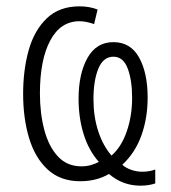

<svg xmlns="http://www.w3.org/2000/svg" viewBox="-20 -562 540 606"><path d="M423 24Q367 24 324 -13Q285 10 233 10Q171 10 131 -26.5Q91 -63 72 -125.5Q53 -188 53 -266Q53 -341 70.5 -403.5Q88 -466 127.5 -504Q167 -542 231 -542Q262 -542 288 -532L277 -486Q251 -495 231 -495Q171 -495 138.5 -434Q106 -373 106 -267Q106 -204 120 -151.5Q134 -99 163 -68Q192 -37 237 -37Q253 -37 267 -41Q281 -45 292 -51Q260 -87 244 -138.5Q228 -190 228 -250Q228 -329 256 -379Q284 -429 338 -429Q392 -429 419 -380.5Q446 -332 446 -254Q446 -190 426.5 -135Q407 -80 366 -42Q377 -32 394 -26Q411 -20 429 -20Q452 -20 470 -27V17Q449 24 423 24ZM332 -71Q363 -98 380 -147Q397 -196 397 -253Q397 -309 383 -346Q369 -383 338 -383Q306 -383 290.5 -345.5Q275 -308 275 -249Q275 -194 290 -148Q305 -102 332 -71Z"/></svg>

Font: Noto Sans Mono ExtraCondensed Light
Style: Regular
Weight: 300
Width: 2
Designer: Monotype Design Team
Foundry: Monotype Imaging Inc.
Version: Version 2.014; ttfautohint (v1.8.4.7-5d5b)